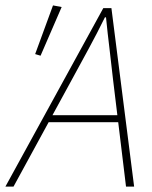

<svg xmlns="http://www.w3.org/2000/svg" viewBox="-62 -690 562 710"><path d="M-42 0 320 -660H350L434 0H404L356 -396Q350 -452 343 -509Q336 -566 330 -626H326Q296 -565 266 -510Q236 -455 204 -396L-12 0ZM104 -238 112 -264H392L386 -238ZM88 -484 68 -490 134 -670 166 -664Z"/></svg>

Font: Source Sans Variable
Style: Italic
Weight: 200
Italic angle: -11°
Designer: Paul D. Hunt
Foundry: Adobe Systems Incorporated
Version: Version 3.006;hotconv 1.0.111;makeotfexe 2.5.65597